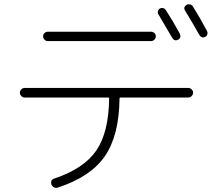

<svg xmlns="http://www.w3.org/2000/svg" viewBox="-20 -860 1040 920"><path d="M746.1 -819.3Q753.9 -823.2 761.7 -821.3Q769.5 -819.3 775.4 -810.5Q809.6 -757.8 841.8 -698.2Q845.7 -690.4 843.8 -682.1Q841.8 -673.8 834 -669.9Q816.4 -661.1 805.7 -677.7Q778.3 -724.6 739.3 -791Q734.4 -797.9 736.8 -806.6Q739.3 -815.4 746.1 -819.3ZM963.9 -683.6Q946.3 -674.8 934.6 -693.4Q901.4 -752.9 867.2 -808.6Q856.4 -825.2 874 -836.9Q881.8 -840.8 890.6 -838.9Q899.4 -836.9 904.3 -829.1Q941.4 -769.5 971.7 -711.9Q975.6 -704.1 973.6 -695.8Q971.7 -687.5 963.9 -683.6ZM209 -708H704.1Q712.9 -708 719.7 -701.7Q726.6 -695.3 726.6 -686Q726.6 -676.8 719.7 -669.9Q712.9 -663.1 704.1 -663.1H209Q200.2 -663.1 193.4 -669.9Q186.5 -676.8 186.5 -686Q186.5 -695.3 193.4 -701.7Q200.2 -708 209 -708ZM97.7 -392.6Q88.9 -392.6 82 -399.9Q75.2 -407.2 75.2 -416Q75.2 -424.8 82 -431.6Q88.9 -438.5 97.7 -438.5H882.8Q891.6 -438.5 898.4 -431.6Q905.3 -424.8 905.3 -416Q905.3 -407.2 898.4 -399.9Q891.6 -392.6 882.8 -392.6H557.6Q552.7 -392.6 552.7 -387.7Q550.8 -210 481.9 -110.8Q413.1 -11.7 255.9 39.1Q247.1 42 238.8 37.6Q230.5 33.2 226.6 24.4Q219.7 2 241.2 -4.9Q381.8 -51.8 441.4 -138.7Q501 -225.6 502.9 -387.7Q502.9 -392.6 498 -392.6Z"/></svg>

Font: Rounded-L Mgen+ 1mn light
Style: Regular
Weight: 200
Designer: [Source Han Sans]
Ryoko NISHIZUKA  (kana & ideographs); Paul D. Hunt (Latin, Greek & Cyrillic); Wenlong ZHANG  (bopomofo
Version: Version 1.059.20150602